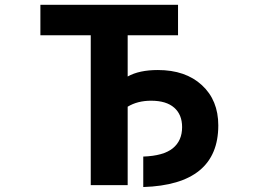

<svg xmlns="http://www.w3.org/2000/svg" viewBox="-20 -752 1040 782"><path d="M623 -466.8Q735.4 -466.8 802.2 -405.3Q869.1 -343.8 869.1 -241.2Q869.1 0 563.5 9.8V-114.3Q645.5 -117.2 683.6 -147.9Q721.7 -178.7 721.7 -234.4Q721.7 -285.2 689.5 -313.5Q657.2 -341.8 595.7 -341.8Q540 -341.8 500 -317.4V2H349.6V-608.4H144.5V-732.4H705.1V-608.4H500V-440.4Q546.9 -466.8 623 -466.8Z"/></svg>

Font: Gen Shin Gothic Monospace Bold
Style: Bold
Weight: 700
Designer: [Source Han Sans]
Ryoko NISHIZUKA  (kana & ideographs); Paul D. Hunt (Latin, Greek & Cyrillic); Wenlong ZHANG  (bopomofo
Version: Version 1.002.20150607